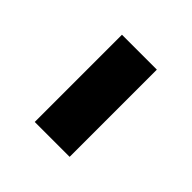

<svg xmlns="http://www.w3.org/2000/svg" viewBox="-3 -493 467 467"><g transform="rotate(-45 230.0 -260.0)"><path d="M80 -320V-200H380V-320Z"/></g></svg>

Font: Abibas
Style: Medium
Weight: 500
Version: Version 0.3